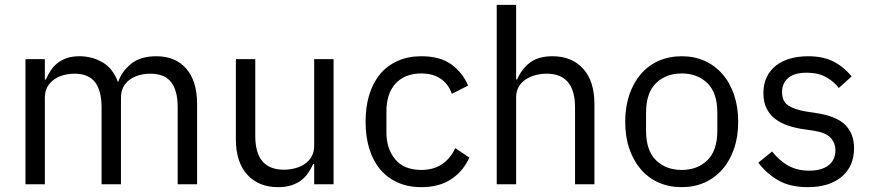

<svg xmlns="http://www.w3.org/2000/svg" viewBox="-20 -760 3599 792"><path d="M85 0V-516H165V-432H169Q178 -452 189.5 -469.5Q201 -487 217.5 -500Q234 -513 256 -520.5Q278 -528 308 -528Q359 -528 402 -503.5Q445 -479 466 -423H468Q482 -465 520.5 -496.5Q559 -528 625 -528Q704 -528 748.5 -476.5Q793 -425 793 -331V0H713V-317Q713 -386 686 -421Q659 -456 600 -456Q576 -456 554.5 -450Q533 -444 516 -432Q499 -420 489 -401.5Q479 -383 479 -358V0H399V-317Q399 -386 372 -421Q345 -456 288 -456Q264 -456 242 -450Q220 -444 203 -432Q186 -420 175.5 -401.5Q165 -383 165 -358V0Z M1276 -84H1272Q1264 -66 1252.5 -48.5Q1241 -31 1224 -17.5Q1207 -4 1183 4Q1159 12 1127 12Q1047 12 1000 -39.5Q953 -91 953 -185V-516H1033V-199Q1033 -60 1151 -60Q1175 -60 1197.5 -66Q1220 -72 1237.5 -84Q1255 -96 1265.5 -114.5Q1276 -133 1276 -159V-516H1356V0H1276Z M1718 12Q1664 12 1621 -7Q1578 -26 1548.5 -61Q1519 -96 1503.5 -146Q1488 -196 1488 -258Q1488 -320 1503.5 -370Q1519 -420 1548.5 -455Q1578 -490 1621 -509Q1664 -528 1718 -528Q1795 -528 1841.5 -494.5Q1888 -461 1911 -407L1844 -373Q1830 -413 1798 -435Q1766 -457 1718 -457Q1682 -457 1655 -445.5Q1628 -434 1610 -413.5Q1592 -393 1583 -364.5Q1574 -336 1574 -302V-214Q1574 -146 1610.5 -102.5Q1647 -59 1718 -59Q1815 -59 1858 -149L1916 -110Q1891 -54 1841.5 -21Q1792 12 1718 12Z M2029 -740H2109V-432H2113Q2132 -476 2166.5 -502Q2201 -528 2259 -528Q2339 -528 2385.5 -476.5Q2432 -425 2432 -331V0H2352V-317Q2352 -456 2235 -456Q2211 -456 2188.5 -450Q2166 -444 2148 -432Q2130 -420 2119.5 -401.5Q2109 -383 2109 -358V0H2029Z M2792 12Q2740 12 2697 -7Q2654 -26 2623.5 -61.5Q2593 -97 2576 -146.5Q2559 -196 2559 -258Q2559 -319 2576 -369Q2593 -419 2623.5 -454.5Q2654 -490 2697 -509Q2740 -528 2792 -528Q2844 -528 2886.5 -509Q2929 -490 2960 -454.5Q2991 -419 3008 -369Q3025 -319 3025 -258Q3025 -196 3008 -146.5Q2991 -97 2960 -61.5Q2929 -26 2886.5 -7Q2844 12 2792 12ZM2792 -59Q2857 -59 2898 -99Q2939 -139 2939 -221V-295Q2939 -377 2898 -417Q2857 -457 2792 -457Q2727 -457 2686 -417Q2645 -377 2645 -295V-221Q2645 -139 2686 -99Q2727 -59 2792 -59Z M3312 12Q3240 12 3191.5 -15.5Q3143 -43 3108 -89L3165 -135Q3195 -97 3232 -76.5Q3269 -56 3318 -56Q3369 -56 3397.5 -78Q3426 -100 3426 -140Q3426 -170 3406.5 -191.5Q3387 -213 3336 -221L3295 -227Q3259 -232 3229 -242.5Q3199 -253 3176.5 -270.5Q3154 -288 3141.5 -314Q3129 -340 3129 -376Q3129 -414 3143 -442.5Q3157 -471 3181.5 -490Q3206 -509 3240 -518.5Q3274 -528 3313 -528Q3376 -528 3418.5 -506Q3461 -484 3493 -445L3440 -397Q3423 -421 3390 -440.5Q3357 -460 3307 -460Q3257 -460 3231.5 -438.5Q3206 -417 3206 -380Q3206 -342 3231.5 -325Q3257 -308 3305 -300L3345 -294Q3431 -281 3467 -244.5Q3503 -208 3503 -149Q3503 -74 3452 -31Q3401 12 3312 12Z"/></svg>

Font: IBM Plex Sans Devanagari
Style: Regular
Weight: 400
Designer: Mike Abbink, Paul van der Laan, Pieter van Rosmalen, Erin McLaughlin
Foundry: Bold Monday
Version: Version 1.1